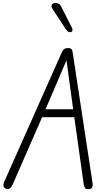

<svg xmlns="http://www.w3.org/2000/svg" viewBox="-20 -1346 735 1366"><path d="M27 -1.5Q12 -5.5 6.2 -18.8Q0.5 -32 11.5 -56L420 -974Q427.5 -991 437.2 -997.5Q447 -1004 464 -1004Q482.5 -1004 488.8 -996.2Q495 -988.5 497 -973L638.5 -43.5Q641.5 -24.5 636 -13Q630.5 -1.5 613 0Q592.5 1.5 585.2 -8.5Q578 -18.5 575.5 -36.5L508.5 -512H279.5L71 -35Q63 -17.5 52.5 -7.8Q42 2 27 -1.5ZM304 -568.5H500.5L475.5 -752L453 -917L382.5 -752ZM488 -1119.5Q480 -1114.5 469.5 -1118.5Q459 -1122.5 448.5 -1138L355.5 -1279.5Q346 -1294 346.5 -1304Q347 -1314 354.8 -1319.5Q362.5 -1325 373 -1325.5Q384.5 -1325.5 396 -1320.2Q407.5 -1315 414.5 -1300.5L490 -1152.5Q497 -1138.5 496 -1131Q495 -1123.5 488 -1119.5Z"/></svg>

Font: Edu NSW ACT Hand Pre
Style: Regular
Weight: 400
Designer: Tina and Corey Anderson, Eben Sorkin, Mirko Velimirovic
Foundry: Sorkin Type Co.
Version: Version 2.000